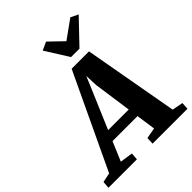

<svg xmlns="http://www.w3.org/2000/svg" viewBox="-348 -1147 1298 1298"><g transform="rotate(-45 301.0 -498.5)"><path d="M-78.5 0 -74.5 -51.5 -6.5 -65.5 314.5 -745H480.5L602 -66.5L680 -51.5L677 0H343.5L345.5 -51.5L423 -65.5L403 -203.5H164L105.5 -65.5L197.5 -51.5L193.5 0ZM195.5 -277H392.5L354 -547.5L350 -640.5L312.5 -551.5ZM367.5 -803.5 263 -970 322 -997Q347 -973 371.8 -949.2Q396.5 -925.5 421 -901.5Q454.5 -925.5 487.5 -949.2Q520.5 -973 554 -997L608 -971L448 -803.5Z"/></g></svg>

Font: Merriweather Light 18pt Black
Style: Italic
Weight: 900
Italic angle: -7.8°
Version: Version 2.101